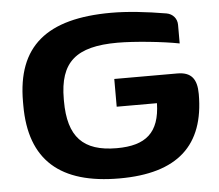

<svg xmlns="http://www.w3.org/2000/svg" viewBox="-52 -771 958 841"><g transform="rotate(-5 427.5 -350.0)"><path d="M818 -325C818 -392 793 -423 732 -423H455V-301H632C629 -172 568 -120 440 -120C292 -120 227 -188 227 -346V-354C227 -517 300 -580 483 -580C557 -580 684 -567 754 -553V-635C754 -662 736 -684 708 -689C620 -704 537 -713 467 -713C182 -713 48 -602 48 -358V-342C48 -101 180 13 440 13C696 13 818 -99 818 -325Z"/></g></svg>

Font: LT Wave UI Medium
Style: Regular
Weight: 500
Designer: Daniel Lyons
Foundry: New Value
Version: Version 2.5 (Glyphs App)